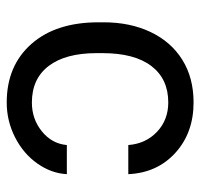

<svg xmlns="http://www.w3.org/2000/svg" viewBox="-32 -546 588 563"><g transform="rotate(90 261.5 -264.0)"><path d="M280.3 -64Q328.6 -64 364.7 -93.3Q400.9 -122.6 404.8 -166.5H490.2Q487.8 -121.1 459 -80.1Q430.2 -39.1 382.1 -14.6Q334 9.8 280.3 9.8Q172.4 9.8 108.6 -62.3Q44.9 -134.3 44.9 -259.3V-274.4Q44.9 -351.6 73.2 -411.6Q101.6 -471.7 154.5 -504.9Q207.5 -538.1 279.8 -538.1Q368.7 -538.1 427.5 -484.9Q486.3 -431.6 490.2 -346.7H404.8Q400.9 -397.9 366 -430.9Q331.1 -463.9 279.8 -463.9Q210.9 -463.9 173.1 -414.3Q135.3 -364.7 135.3 -271V-253.9Q135.3 -162.6 172.9 -113.3Q210.4 -64 280.3 -64Z"/></g></svg>

Font: f72954
Style: 9700840
Weight: 400
Designer: Google
Version: Version 2.137; 2017